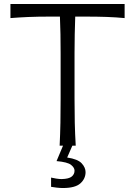

<svg xmlns="http://www.w3.org/2000/svg" viewBox="-20 -733 680 966"><path d="M280 0Q283 -60 284 -115.2Q285 -170.5 285 -236.5V-465Q285 -516.5 284.2 -560.8Q283.5 -605 281.5 -649.5H231.5Q170 -649.5 122.5 -647.5Q75 -645.5 32.5 -642V-713H607V-642Q565 -646 517.2 -647.8Q469.5 -649.5 408 -649.5H358.5Q357 -605 356 -560.8Q355 -516.5 355 -465V-236.5Q355 -170.5 356.2 -115.2Q357.5 -60 361 0ZM296.5 213Q282.5 213 265.2 211Q248 209 237 207V160.5Q246.5 163 262.8 165.5Q279 168 290 168Q327 167 341 155.2Q355 143.5 355 125.5Q355 110.5 337.5 96.5Q320 82.5 264.5 77.5L304 -16.5H344V0L318 59.5Q371.5 67.5 391 88.8Q410.5 110 410.5 133Q410.5 166 384.5 189.5Q358.5 213 296.5 213Z"/></svg>

Font: Commissioner Flair Light
Style: Regular
Weight: 300
Designer: Kostas Bartsokas
Foundry: Kostas Bartsokas
Version: Version 1.000; ttfautohint (v1.8.3)